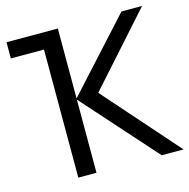

<svg xmlns="http://www.w3.org/2000/svg" viewBox="-105 -816 903 918"><g transform="rotate(-15 346.5 -357.0)"><path d="M678 -714 368 -367 692 0H584L261 -362V0H171V-634H7V-714H261V-368L576 -714Z"/></g></svg>

Font: TSCustom
Style: Regular
Weight: 400
Designer: Monotype Design Team
Foundry: Monotype Imaging Inc.
Version: Version 2.004; ttfautohint (v1.8.3) -l 8 -r 50 -G 200 -x 14 